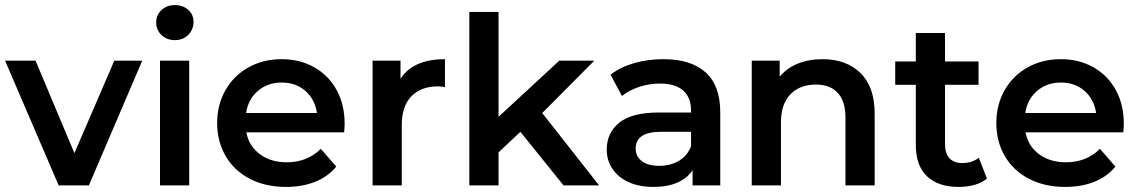

<svg xmlns="http://www.w3.org/2000/svg" viewBox="-24 -730 4480 756"><path d="M536 -491 326 0H207L-4 -491H116L269 -127L426 -491Z M606 -491H721V0H606ZM738 -644Q738 -614 717.5 -593Q697 -572 664 -572Q633 -572 612 -592Q591 -612 591 -641.5Q591 -671 612 -690.5Q633 -710 664.5 -710Q696 -710 717 -691.5Q738 -673 738 -644Z M1331 -209H946Q956 -155 999 -123Q1042 -91 1105 -91Q1186 -91 1239 -144L1300 -74Q1267 -34 1216.5 -14Q1166 6 1102 6Q1021 6 959.5 -26Q898 -58 864.5 -115.5Q831 -173 831 -246Q831 -317 863.5 -374.5Q896 -432 954 -464.5Q1012 -497 1085 -497Q1157 -497 1213.5 -465Q1270 -433 1301.5 -375.5Q1333 -318 1333 -243Q1333 -231 1331 -209ZM945 -285H1224Q1216 -339 1178.5 -372Q1141 -405 1085 -405Q1030 -405 991.5 -372Q953 -339 945 -285Z M1728 -497V-387Q1713 -390 1701 -390Q1634 -390 1596 -351Q1558 -312 1558 -238V0H1443V-491H1553V-420Q1603 -497 1728 -497Z M2025 -211 1939 -130V0H1824V-683H1939V-270L2178 -491H2316L2111 -285L2335 0H2195Z M2812 -288V0H2703V-60Q2682 -28 2643 -11Q2604 6 2548.5 6Q2493 6 2452 -12.5Q2411 -31 2388 -64.5Q2365 -98 2365 -141Q2365 -207 2414.5 -247Q2464 -287 2570 -287H2697V-294Q2697 -346 2666 -373.5Q2635 -401 2574 -401Q2533 -401 2493 -388Q2453 -375 2425 -352L2380 -436Q2419 -466 2473 -481.5Q2527 -497 2588 -497Q2697 -497 2754.5 -445Q2812 -393 2812 -288ZM2697 -154V-211H2578Q2479 -211 2479 -145Q2479 -114 2503.5 -95.5Q2528 -77 2572 -77Q2616 -77 2649.5 -97Q2683 -117 2697 -154Z M3420 -282V0H3305V-267Q3305 -331 3275 -364Q3245 -397 3189 -397Q3125 -397 3088 -358.5Q3051 -320 3051 -248V0H2936V-491H3046V-428Q3074 -462 3117.5 -479.5Q3161 -497 3215 -497Q3308 -497 3364 -442.5Q3420 -388 3420 -282Z M3862 -27Q3842 -10 3813 -2Q3784 6 3751 6Q3670 6 3626 -36Q3582 -78 3582 -159V-396H3501V-488H3582V-600H3697V-488H3829V-396H3697V-162Q3697 -126 3714.5 -107Q3732 -88 3765 -88Q3804 -88 3830 -109Z M4399 -209H4014Q4024 -155 4067 -123Q4110 -91 4173 -91Q4254 -91 4307 -144L4368 -74Q4335 -34 4284.5 -14Q4234 6 4170 6Q4089 6 4027.5 -26Q3966 -58 3932.5 -115.5Q3899 -173 3899 -246Q3899 -317 3931.5 -374.5Q3964 -432 4022 -464.5Q4080 -497 4153 -497Q4225 -497 4281.5 -465Q4338 -433 4369.5 -375.5Q4401 -318 4401 -243Q4401 -231 4399 -209ZM4013 -285H4292Q4284 -339 4246.5 -372Q4209 -405 4153 -405Q4098 -405 4059.5 -372Q4021 -339 4013 -285Z"/></svg>

Font: Montserrat Ace
Style: Bold
Weight: 600
Designer: Julieta Ulanovsky
Foundry: Julieta Ulanovsky
Version: Version 1